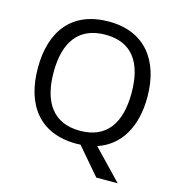

<svg xmlns="http://www.w3.org/2000/svg" viewBox="-127 -835 1035 1116"><g transform="rotate(15 390.5 -277.5)"><path d="M720 -358C720 -580 606 -725 392 -725C168 -725 61 -578 61 -359C61 -138 168 10 391 10C399 10 408 9 416 9L554 170H683L512 -8C649 -54 720 -183 720 -358ZM156 -358C156 -538 230 -646 392 -646C553 -646 625 -538 625 -358C625 -178 553 -68 391 -68C230 -68 156 -178 156 -358Z"/></g></svg>

Font: Noto Sans Bengali
Style: Regular
Weight: 400
Designer: Jelle Bosma - Monotype Design Team
Foundry: Monotype Imaging Inc.
Version: Version 2.003